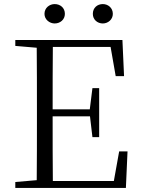

<svg xmlns="http://www.w3.org/2000/svg" viewBox="-20 -921 689 941"><path d="M248 -806C275 -806 298 -825 298 -853C298 -883 275 -901 248 -901C223 -901 198 -883 198 -853C198 -825 223 -806 248 -806ZM484 -806C509 -806 533 -825 533 -853C533 -883 509 -901 484 -901C457 -901 435 -883 435 -853C435 -825 457 -806 484 -806ZM547 -548H588L580 -725H55V-696L160 -687C161 -590 161 -490 161 -390V-335C161 -235 161 -136 160 -38L55 -29V0H597L605 -179H564L538 -34H239C238 -132 238 -232 238 -351H421L433 -249H466V-489H433L420 -385H238C238 -494 238 -595 239 -691H522Z"/></svg>

Font: Source Han Serif CN Light
Style: Regular
Weight: 300
Designer: Ryoko NISHIZUKA 西塚涼子 (kana & ideographs); Frank Grießhammer (Latin, Greek & Cyrillic); Wenlong ZHANG 张文龙 (bopomofo); San
Foundry: Adobe
Version: Version 2.003;hotconv 1.1.1;makeotfexe 2.6.0